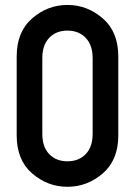

<svg xmlns="http://www.w3.org/2000/svg" viewBox="-20 -737 537 764"><path d="M348.6 -204.1V-506.3Q348.6 -557.6 321 -586.4Q293.5 -615.2 248.5 -615.2Q203.1 -615.2 175.8 -586.4Q148.4 -557.6 148.4 -506.3V-204.1Q148.4 -152.3 175.8 -123.8Q203.1 -95.2 248.5 -95.2Q293.5 -95.2 321 -123.8Q348.6 -152.3 348.6 -204.1ZM46.4 -198.2V-512.2Q46.4 -610.4 107.9 -663.8Q169.4 -717.3 248.5 -717.3Q327.1 -717.3 388.9 -663.8Q450.7 -610.4 450.7 -512.2V-198.2Q450.7 -100.1 388.9 -46.9Q327.1 6.3 248.5 6.3Q169.4 6.3 107.9 -46.9Q46.4 -100.1 46.4 -198.2Z"/></svg>

Font: Alte DIN 1451 Mittelschrift
Style: Regular
Weight: 400
Designer: Peter Wiegel
Foundry: Peter Wiegel
Version: Version 1.002 September 20, 2019